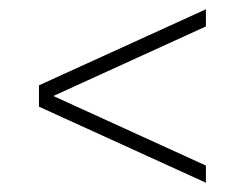

<svg xmlns="http://www.w3.org/2000/svg" viewBox="-20 -460 527 414"><path d="M424 -66 64 -230V-276L424 -440V-403L95 -253L424 -103Z"/></svg>

Font: Saira Condensed Thin
Style: Regular
Weight: 250
Width: 3
Designer: Hector Gatti with collaboration of the Omnibus-Type team
Foundry: Omnibus-Type
Version: Version 1.101